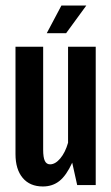

<svg xmlns="http://www.w3.org/2000/svg" viewBox="-20 -669 402 694"><path d="M36 -112V-500H136V-128Q136 -100 142 -87.5Q148 -75 161 -75Q180 -75 198 -96.5Q216 -118 226 -153V-500H326V0H259L241 -81Q220 -35 195 -15Q170 5 135 5Q88 5 62 -26Q36 -57 36 -112ZM202 -649H292L219 -549H149Z"/></svg>

Font: Piscolabis
Style: Regular
Weight: 400
Designer: Ariel Martín Pérez
Foundry: Tunera Type Foundry
Version: Version 1.000